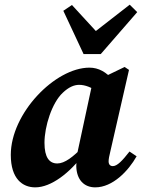

<svg xmlns="http://www.w3.org/2000/svg" viewBox="-20 -789 609 824"><path d="M131.3 15.1C199.4 15.1 279.1 -46.7 339.1 -127H342.8L336.6 -159.8C294 -115.5 257.6 -87.5 225.9 -87.5C192 -87.5 170.9 -112.9 170.9 -176.1C170.9 -246.9 203.2 -348.4 249.7 -391.2C274.3 -414.6 297.6 -424.9 319.6 -424.9C346.5 -424.9 373.3 -413.2 396.9 -396.5L464.7 -446.1C436.5 -479.2 403.4 -498.7 363.9 -498.7C216.3 -498.7 26.3 -302.6 26.3 -124.3C26.3 -21.3 76.9 15.1 131.3 15.1ZM388.7 15.1C463.6 15.1 530.9 -55.3 566.3 -118.3L535.8 -138.7C505.1 -99.3 482.9 -76.1 464.3 -76.1C452.8 -76.1 446.1 -83.3 446.1 -96.6C446.1 -106.9 449.1 -120.7 453.6 -139.3L533.6 -489L514.9 -501.6L383.7 -438.3L377.4 -436.6L306.1 -105.1L310.2 -103.6C308.2 -92.9 307.3 -85.5 307.3 -75.8C308.8 -17.2 340.9 15.1 388.7 15.1ZM288.8 -767.5 251.8 -742.7 338.7 -556.9H412.3L568.9 -737L536.7 -768.9L347.3 -621.6H422.9L288.8 -767.5Z"/></svg>

Font: Source Serif 4 Variable
Style: Italic
Weight: 400
Italic angle: -12°
Designer: Frank Grießhammer
Foundry: Adobe Systems Incorporated
Version: Version 4.004;hotconv 1.0.116;makeotfexe 2.5.65601